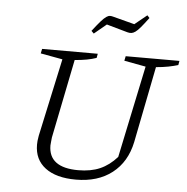

<svg xmlns="http://www.w3.org/2000/svg" viewBox="-59 -933 975 1000"><g transform="rotate(5 429.0 -433.5)"><path d="M374 9Q271 9 214 -34Q157 -77 157 -155Q157 -164 158 -175Q159 -186 162 -202L250 -609L135 -630L140 -654H431L427 -632Q404 -624 377 -619Q350 -614 314 -611L231 -199Q230 -185 228.5 -174.5Q227 -164 227 -157Q227 -99 266 -70Q305 -41 382 -41Q448 -41 496 -62Q544 -83 584 -128L685 -609L572 -630L577 -654H858L854 -632Q831 -625 803 -619.5Q775 -614 739 -611L660 -212Q638 -107 563.5 -49Q489 9 374 9ZM401 -757 388 -770Q415 -805 431 -823Q447 -841 458 -848.5Q469 -856 477.5 -856Q486 -856 496 -853L607 -824L671 -876L683 -863Q659 -831 643.5 -812.5Q628 -794 616.5 -786Q605 -778 595.5 -777Q586 -776 575 -779L465 -810Z"/></g></svg>

Font: Piazzolla 8pt ExtraLight
Style: Italic
Weight: 250
Italic angle: -11.3°
Designer: Juan Pablo del Peral
Foundry: Huerta Tipografica
Version: Version 2.001